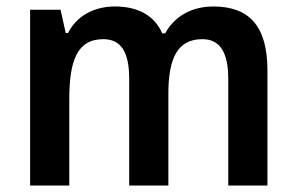

<svg xmlns="http://www.w3.org/2000/svg" viewBox="-20 -573 916 593"><path d="M639 -553C576 -553 521 -526 490 -470H481C458 -523 409 -553 335 -553C273 -553 218 -526 190 -471H183L167 -543H73V0H194V-266C194 -385 218 -452 299 -452C354 -452 379 -412 379 -330V0H500V-283C500 -393 528 -452 605 -452C659 -452 685 -412 685 -329V0H806V-356C806 -492 750 -553 639 -553Z"/></svg>

Font: Noto Sans Armenian SemiCondensed SemiBold
Style: Regular
Weight: 600
Width: 4
Designer: Monotype Design Team
Foundry: Monotype Imaging Inc.
Version: Version 2.008